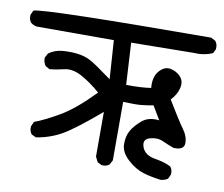

<svg xmlns="http://www.w3.org/2000/svg" viewBox="-69 -641 826 707"><g transform="rotate(10 343.5 -288.0)"><path d="M573.2 -14.6Q539.1 -18.6 507.8 -27.8Q476.6 -37.1 447.3 -64Q418 -90.8 418 -121.1Q418 -151.4 429.7 -171.9Q441.4 -192.4 465.8 -213.4Q490.2 -234.4 530.3 -229.5L500 -280.3Q475.6 -275.4 454.1 -273.4Q432.6 -271.5 387.7 -273.4V-54.7L378.9 -38.1Q368.2 -28.3 349.6 -30.3L334 -38.1L324.2 -57.6V-224.6Q231.4 -145.5 188 -121.1Q144.5 -96.7 93.8 -88.9L77.1 -96.7Q67.4 -108.4 69.3 -126L77.1 -143.6Q116.2 -158.2 168.9 -189Q221.7 -219.7 291 -291Q253.9 -323.2 218.8 -342.3Q183.6 -361.3 153.3 -354Q123 -346.7 99.6 -344.7L84 -353.5Q74.2 -366.2 75.2 -383.8L84 -400.4Q106.4 -417 135.3 -419.4Q164.1 -421.9 191.9 -418.5Q219.7 -415 240.7 -403.8Q261.7 -392.6 324.2 -346.7L314.5 -491.2H26.4Q13.7 -493.2 3.9 -501Q-5.9 -512.7 -3.9 -530.3L3.9 -546.9Q41 -560.5 666 -562.5L682.6 -553.7Q692.4 -542 690.4 -523.4L682.6 -507.8Q650.4 -493.2 609.4 -496.1L378.9 -493.2L387.7 -336.9Q443.4 -335.9 480.5 -341.8Q476.6 -382.8 496.1 -405.3Q515.6 -427.7 538.6 -423.3Q561.5 -418.9 576.7 -402.3Q591.8 -385.7 585.9 -360.4Q580.1 -335 558.6 -312.5Q601.6 -241.2 621.1 -214.4Q640.6 -187.5 639.6 -162.1Q638.7 -136.7 599.6 -138.7Q578.1 -146.5 556.6 -156.2Q535.2 -166 507.8 -158.2Q480.5 -150.4 490.7 -122.1Q501 -93.8 539.1 -87.4Q577.1 -81.1 599.6 -69.3Q609.4 -57.6 607.4 -40L599.6 -23.4Q587.9 -15.6 573.2 -14.6Z"/></g></svg>

Font: NaikaiFont
Style: Regular
Weight: 400
Version: Version 1.67